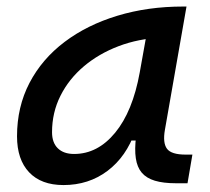

<svg xmlns="http://www.w3.org/2000/svg" viewBox="-20 -542 626 573"><path d="M169.4 10.3Q103 10.3 66.9 -27.8Q30.8 -65.9 30.8 -135.3Q30.8 -223.1 68.1 -294.7Q105.5 -366.2 172.9 -417Q240.2 -467.8 330.6 -495.1Q420.9 -522.5 526.9 -522.5H536.6L472.2 -154.8Q465.3 -115.7 478.3 -98.1Q491.2 -80.6 534.2 -80.6H554.2L539.6 4.9H504.9Q467.3 4.9 442.1 -2.7Q417 -10.3 403.1 -26.6Q389.2 -43 385.3 -69.8Q381.3 -96.7 386.2 -135.3L414.6 -122.6H357.9L383.8 -150.9Q356.9 -74.2 300.8 -32Q244.6 10.3 169.4 10.3ZM201.2 -82.5Q271.5 -82.5 323.7 -146Q376 -209.5 397 -325.7L422.4 -467.3L461.9 -429.7Q393.6 -426.8 334.2 -404.3Q274.9 -381.8 230.2 -344Q185.5 -306.2 160.4 -256.1Q135.3 -206.1 135.3 -147.5Q135.3 -116.2 152.6 -99.4Q169.9 -82.5 201.2 -82.5Z"/></svg>

Font: Cascadia Code
Style: Italic
Weight: 400
Italic angle: -10°
Designer: Aaron Bell
Foundry: Saja Typeworks
Version: Version 2407.024